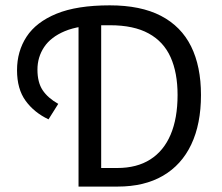

<svg xmlns="http://www.w3.org/2000/svg" viewBox="-20 -688 819 708"><path d="M269.6 0V-626.9H353.1V-68.5H412.3Q484.7 -68.5 534.1 -100Q583.6 -131.4 609.2 -191.6Q634.8 -251.8 634.8 -337.8Q634.8 -419.9 609 -477.2Q583.2 -534.6 528.1 -564.7Q473 -594.9 385.8 -594.9H353.8Q271.6 -594.9 219.5 -573.3Q167.5 -551.6 142.8 -514.5Q118.1 -477.3 118.1 -431.3Q118.1 -384.2 137.3 -355.4Q156.5 -326.6 194.8 -305L158.9 -247.9Q105.9 -273 74.4 -316.4Q42.8 -359.9 42.8 -429.1Q42.8 -498.8 78 -552.7Q113.2 -606.6 188.5 -637.5Q263.8 -668.3 384.5 -668.3Q499.1 -668.3 573.5 -629.6Q648 -590.8 684.6 -517.1Q721.1 -443.3 721.1 -337.8Q721.1 -230.5 685.2 -155.1Q649.4 -79.7 580.9 -39.9Q512.4 0 413.9 0Z"/></svg>

Font: SourceSans3VF
Style: Regular
Weight: 200
Designer: Paul D. Hunt
Foundry: Adobe
Version: Version 3.052;hotconv 1.1.0;makeotfexe 2.6.0